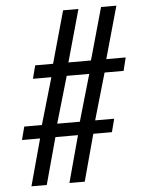

<svg xmlns="http://www.w3.org/2000/svg" viewBox="-55 -845 685 890"><g transform="rotate(-5 287.0 -400.0)"><path d="M55 0 114.3 -217.6H30L45.9 -278.8H128L191.2 -495.9H105.5L121.1 -557.1H204.4L272.3 -800H343.6L275.8 -557.1H380.7L448.9 -800H520.2L452 -557.1H542.3L527.2 -495.9H438.7L375.9 -278.8H464.4L448.5 -217.6H361.9L303 0H231.7L290.6 -217.6H185.6L126.3 0ZM199.3 -278.8H304.6L367.4 -495.9H262.5Z"/></g></svg>

Font: Big Shoulders Thin
Style: Regular
Weight: 100
Designer: Patric King
Foundry: XO Type Co
Version: Version 2.002